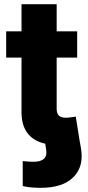

<svg xmlns="http://www.w3.org/2000/svg" viewBox="-20 -694 423 928"><path d="M89.8 205.1V84.5Q102.1 85.9 115 86.9Q127.9 87.9 141.1 87.9Q177.2 87.9 192.6 73.2Q208 58.6 203.1 29.3L197.3 -7.3H366.2L371.1 21.5Q386.7 109.4 335.4 161.6Q284.2 213.9 176.3 213.9Q151.4 213.9 129.4 211.7Q107.4 209.5 89.8 205.1ZM353 -542.5V-415.5H9.8V-542.5ZM84 -673.8H253.9V-168Q253.9 -146 264.2 -135.5Q274.4 -125 297.9 -125Q307.1 -125 323.2 -127Q339.4 -128.9 346.2 -130.4L366.2 -5.4Q338.9 2 312 4.4Q285.2 6.8 260.7 6.8Q173.3 6.8 128.7 -33.2Q84 -73.2 84 -150.9Z"/></svg>

Font: Inter 16pt ExtraBold
Style: Regular
Weight: 800
Version: Version 4.001;git-66647c0bb